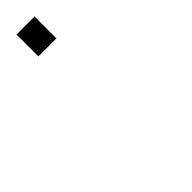

<svg xmlns="http://www.w3.org/2000/svg" viewBox="79 -665 843 843"><g transform="rotate(45 500.0 -244.0)"><path d="M63 -300H199V-188H63Z"/></g></svg>

Font: Glametrix
Style: Light
Weight: 300
Designer: gluk
Foundry: gluk
Version: Version 0.40